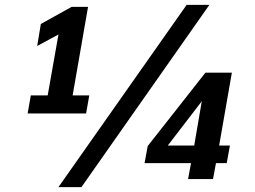

<svg xmlns="http://www.w3.org/2000/svg" viewBox="-20 -732 1044 785"><path d="M743 -712H836L313 33H219ZM106 -342H175L219 -591L132 -544L147 -634L273 -704H340L277 -342H345L332 -268H93ZM761 -65H571L584 -135L820 -435H928L876 -137H920L907 -65H863L851 0H749ZM774 -137 805 -318 666 -137Z"/></svg>

Font: Sarabun SemiBold
Style: Italic
Weight: 600
Italic angle: -10°
Designer: Suppakit Chalermlarp | Katatrad Co.,Ltd.
Foundry: Cadson Demak Co.,Ltd.
Version: Version 1.000; ttfautohint (v1.6)